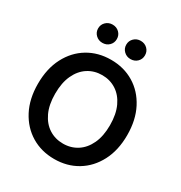

<svg xmlns="http://www.w3.org/2000/svg" viewBox="-216 -1094 1183 1258"><g transform="rotate(30 376.0 -465.5)"><path d="M376.5 11.2Q279.3 11.2 202.9 -34.9Q126.5 -81.1 82.5 -165.3Q38.6 -249.5 38.6 -363.3Q38.6 -478 82.5 -562.5Q126.5 -647 202.9 -692.9Q279.3 -738.8 376.5 -738.8Q473.6 -738.8 549.8 -692.9Q626 -647 669.9 -562.5Q713.9 -478 713.9 -363.3Q713.9 -249 669.9 -164.8Q626 -80.6 549.8 -34.7Q473.6 11.2 376.5 11.2ZM376.5 -105Q435.5 -105 482.4 -135Q529.3 -165 556.4 -222.7Q583.5 -280.3 583.5 -363.3Q583.5 -446.8 556.4 -504.6Q529.3 -562.5 482.4 -592.5Q435.5 -622.6 376.5 -622.6Q316.9 -622.6 270 -592.5Q223.1 -562.5 196 -504.6Q168.9 -446.8 168.9 -363.3Q168.9 -280.3 196 -222.7Q223.1 -165 270 -135Q316.9 -105 376.5 -105ZM482.4 -805.7Q452.6 -805.7 432.1 -825.7Q411.6 -845.7 411.6 -874.5Q411.6 -903.8 432.1 -923.6Q452.6 -943.4 482.4 -943.4Q512.7 -943.4 533 -923.6Q553.2 -903.8 553.2 -874.5Q553.2 -845.2 533 -825.4Q512.7 -805.7 482.4 -805.7ZM269.5 -805.7Q239.7 -805.7 219.2 -825.7Q198.7 -845.7 198.7 -874.5Q198.7 -903.8 219.2 -923.6Q239.7 -943.4 269.5 -943.4Q299.8 -943.4 320.1 -923.6Q340.3 -903.8 340.3 -874.5Q340.3 -845.2 320.1 -825.4Q299.8 -805.7 269.5 -805.7Z"/></g></svg>

Font: Inter 28pt SemiBold
Style: Regular
Weight: 600
Designer: Rasmus Andersson
Foundry: rsms
Version: Version 4.001;git-66647c0bb